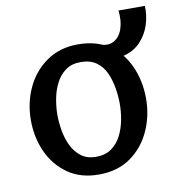

<svg xmlns="http://www.w3.org/2000/svg" viewBox="-73 -680 706 760"><g transform="rotate(-10 279.5 -300.0)"><path d="M265 13Q191 13 140 -23Q89 -59 62.5 -117.5Q36 -176 36 -245Q36 -315 64 -375Q92 -435 145 -472Q198 -509 271 -509Q346 -509 397 -474Q448 -439 474 -380Q500 -321 500 -251Q500 -182 472.5 -121.5Q445 -61 392.5 -24Q340 13 265 13ZM266 -58Q303 -58 328 -76Q353 -94 367.5 -123Q382 -152 388 -185Q394 -218 394 -248Q394 -279 388.5 -312Q383 -345 370 -374Q357 -403 332.5 -420.5Q308 -438 270 -438Q233 -438 208.5 -420Q184 -402 169.5 -373Q155 -344 149 -310.5Q143 -277 143 -248Q143 -219 148.5 -186Q154 -153 168 -123.5Q182 -94 206 -76Q230 -58 266 -58ZM348 -496Q386 -481 411 -494Q436 -507 447 -539Q458 -571 453 -613H559Q561 -576 549.5 -539Q538 -502 512 -473.5Q486 -445 445.5 -434Q405 -423 348 -436Z"/></g></svg>

Font: Rosario Light SemiBold
Style: Regular
Weight: 600
Version: Version 1.101; ttfautohint (v1.8.1.43-b0c9)